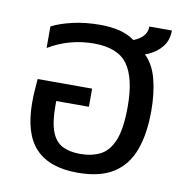

<svg xmlns="http://www.w3.org/2000/svg" viewBox="-70 -651 701 729"><g transform="rotate(10 280.0 -287.0)"><path d="M275 10Q167 10 113.5 -46.5Q60 -103 60 -224Q60 -244 61.5 -267.5Q63 -291 65 -314H275V-244H149V-224Q149 -161 163 -125.5Q177 -90 204.5 -76Q232 -62 273 -62Q318 -62 351 -79Q384 -96 402 -141Q420 -186 420 -270Q420 -380 382.5 -432Q345 -484 253 -484Q158 -484 78 -436V-519Q108 -535 157 -546.5Q206 -558 264 -558Q304 -558 337.5 -550Q371 -542 397 -523Q417 -530 432.5 -545Q448 -560 448 -584H535Q535 -543 510.5 -516Q486 -489 450 -477Q483 -445 497 -391Q511 -337 511 -269Q511 -181 488 -118.5Q465 -56 413.5 -23Q362 10 275 10Z"/></g></svg>

Font: TSCustom
Style: Regular
Weight: 400
Designer: Monotype Design Team
Foundry: Monotype Imaging Inc.
Version: Version 2.004; ttfautohint (v1.8.3) -l 8 -r 50 -G 200 -x 14 